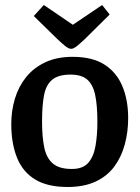

<svg xmlns="http://www.w3.org/2000/svg" viewBox="-20 -735 558 767"><path d="M250 12Q170 12 120.5 -18Q71 -48 48 -105Q25 -162 25 -240Q25 -292 39.5 -340.5Q54 -389 84 -426.5Q114 -464 160.5 -486Q207 -508 270 -508Q348 -508 396.5 -477.5Q445 -447 468.5 -391.5Q492 -336 492 -263Q492 -208 478.5 -158Q465 -108 436.5 -69.5Q408 -31 361.5 -9.5Q315 12 250 12ZM267 -60Q311 -60 332.5 -84.5Q354 -109 361.5 -152Q369 -195 369 -249Q369 -315 360 -356.5Q351 -398 328 -417.5Q305 -437 262 -437Q213 -437 188.5 -416.5Q164 -396 156 -355Q148 -314 148 -249Q148 -187 157 -145Q166 -103 191.5 -81.5Q217 -60 267 -60ZM264 -540Q254 -540 240 -551.5Q226 -563 208 -580L115 -671L155 -715L271 -636L388 -715L418 -677L320 -580Q301 -562 287.5 -551Q274 -540 264 -540Z"/></svg>

Font: Faustina SemiBold
Style: Regular
Weight: 600
Designer: Alfonso Garcia
Foundry: http://www.omnibus-type.com
Version: Version 1.200